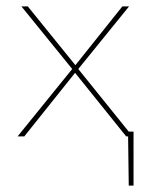

<svg xmlns="http://www.w3.org/2000/svg" viewBox="-20 -427 485 601"><path d="M398 -15V154H383L381 0H375L215 -199L56 0H35L206 -211L47 -407H67L216 -223L363 -407H384L225 -211L383 -15Z"/></svg>

Font: Ysabeau Infant Thin
Style: Regular
Weight: 200
Designer: Christian Thalmann (Catharsis Fonts)
Version: Version 0.003